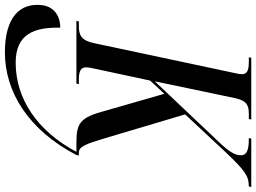

<svg xmlns="http://www.w3.org/2000/svg" viewBox="-212 -603 1046 784"><g transform="rotate(90 311.0 -211.0)"><path d="M4 0H260L263 -10H244C213 -10 194 -16 194 -39C194 -50 197 -65 201 -82L248 -301L302 -359L371 -119C399 -12 423 0 505 0H539C453 162 320 248 175 248C56 248 30 170 32 66C-22 66 -55 97 -60 141C-70 229 -13 292 133 292C296 292 451 194 552 0L554 -10H542C518 -10 507 -37 483 -118L386 -444L543 -612C616 -688 637 -704 680 -704L683 -714H485L483 -704C513 -704 553 -703 553 -672C553 -649 541 -626 500 -583L251 -320L320 -649C331 -699 352 -704 386 -704H405L407 -714H155L153 -704H173C204 -704 222 -698 222 -676C222 -670 221 -661 217 -645L95 -71C84 -19 61 -10 26 -10H7Z"/></g></svg>

Font: Noto Serif Display ExtraCondensed Medium
Style: Italic
Weight: 500
Width: 2
Italic angle: -12°
Designer: Monotype Design Team
Foundry: Monotype Imaging Inc.
Version: Version 2.009